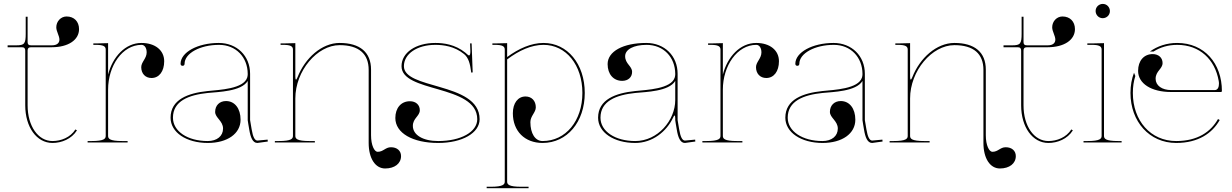

<svg xmlns="http://www.w3.org/2000/svg" viewBox="-20 -748 6468 1008"><path d="M252 -500C338 -500 395 -538 395 -595C395 -635 369 -661.5 329.5 -661.5C299.5 -661.5 275.5 -636 275.5 -604.5C275.5 -583 292 -560 292 -540C292 -525.5 283 -510 252 -510H143C129.5 -510 125 -516 125 -527V-660H115V-571.5C115 -518.5 108.5 -510 65 -510H20V-500H94.5C108 -500 112.5 -493.5 112.5 -482.5V-195C112.5 -80.5 172.5 2.5 255.5 2.5C303 2.5 355.5 -18 384 -63.5L376 -68.5C349.5 -26.5 300.5 -7.5 255.5 -7.5C180 -7.5 125 -86 125 -195V-482.5C125 -493.5 129.5 -500 143 -500Z M470 -520V-512.5H482.5C521 -512.5 535 -506 535 -487.5V-35C535 -20.5 528.5 -7.5 460 -7.5H440V0H650V-7.5H622.5C554 -7.5 547.5 -20.5 547.5 -35V-277.5C547.5 -402.5 622.5 -512.5 723 -512.5C739 -512.5 750 -496.5 750 -473C750 -441 721.5 -422.5 721.5 -395.5C721.5 -361.5 743 -338.5 775.5 -338.5C815.5 -338.5 842 -373.5 842 -426.5C842 -484 794.5 -522.5 723 -522.5C637.5 -522.5 571.5 -449.5 547.5 -356.5V-521.5L482.5 -520Z M1128.5 -522.5C1018 -522.5 928 -473.5 928 -413C928 -406.5 932 -402.5 938.5 -402.5C945 -402.5 949 -406.5 949 -413C949 -468 1030 -512.5 1130 -512.5C1218.5 -512.5 1280 -448 1280.5 -360.5V-357.5C1280.5 -352.5 1279.5 -347 1278 -341.5C1259.5 -281 1132 -276.5 1070 -270C968 -259.5 875.5 -226 875.5 -130C875.5 -53 958 2.5 1071 2.5C1174 2.5 1243 -46.5 1243 -119.5C1243 -178.5 1212.5 -217.5 1166.5 -217.5C1132.5 -217.5 1109.5 -194.5 1109.5 -160.5C1109.5 -129.5 1151 -113.5 1151 -73C1151 -33.5 1119 -7.5 1070.5 -7.5C964.5 -7.5 888 -59 888 -130C888 -217.5 970 -249.5 1071 -260C1126 -265.5 1247 -267.5 1280.5 -323V-117C1280.5 -113 1286 -83.5 1288.5 -68C1295 -27.5 1306.5 2.5 1331 2.5H1331.5L1386 -5L1385 -15L1331.5 -10C1317.5 -10.5 1308 -28 1301 -70L1293 -117.5V-360.5C1293 -454.5 1224 -522.5 1128.5 -522.5Z M1453 -520V-512.5H1465.5C1504 -512.5 1518 -506 1518 -487.5V-35C1518 -20.5 1511.5 -7.5 1443 -7.5H1423V0H1633V-7.5H1605.5C1537 -7.5 1530.5 -20.5 1530.5 -35V-231C1530.5 -376 1645 -511 1763 -511C1864 -511 1915.5 -465.5 1915.5 -381V2.5C1915.5 83 1950 136.5 2002 136.5C2052 136.5 2085.5 110.5 2085.5 71.5C2085.5 43.5 2064.5 25 2032.5 25C2003 25 1993 49 1962.5 49C1945.5 49 1928 15 1928 -38V-382.5C1928 -473.5 1870 -522.5 1763 -522.5C1669.5 -522.5 1581.5 -443.5 1542 -342.5C1538.5 -333.5 1536 -330 1534 -330C1531.5 -330 1530.5 -337 1530.5 -345.5V-521.5L1465.5 -520Z M2265.5 -522.5C2162.5 -522.5 2088 -471.5 2088 -400.5C2088 -331.1 2184.2 -307 2282 -278.6C2382.9 -249.2 2485.5 -215.2 2485.5 -122C2485.5 -55.5 2400 -7.5 2280.5 -7.5C2200.5 -7.5 2147.5 -39.5 2147.5 -87C2147.5 -127.5 2184 -138.5 2184 -169.5C2184 -197.5 2163 -216.5 2132 -216.5C2086 -216.5 2055.5 -181.5 2055.5 -128.5C2055.5 -50 2145.5 2.5 2280.5 2.5C2407 2.5 2498 -50 2498 -122C2498 -223.4 2391.7 -261.1 2289 -291.1C2193.2 -319.1 2100.5 -340.4 2100.5 -400.5C2100.5 -465.5 2170 -512.5 2265.5 -512.5C2308 -512.5 2366.5 -505 2416.5 -464C2440 -445 2448 -412 2453 -374L2453.5 -370C2453.5 -368 2455 -366.5 2457.5 -366.5C2460 -366.5 2461.5 -368 2461.5 -370L2456 -520H2448C2449 -492 2449.5 -482.5 2449.5 -480C2449.5 -464.5 2447.5 -457 2442 -457C2438 -457 2432.5 -464 2422.5 -472C2369 -515 2309 -522.5 2265.5 -522.5Z M2565 -520V-512.5H2577.5C2616 -512.5 2630 -506 2630 -487.5V205C2630 219.5 2623.5 232.5 2555 232.5H2535V240H2755V232.5H2717.5C2649 232.5 2642.5 219.5 2642.5 205V-436C2704.5 -483 2770 -512.5 2833.5 -512.5C2952 -512.5 3037.5 -406.5 3037.5 -260C3037.5 -113.5 2950 -7.5 2828.5 -7.5C2789.5 -7.5 2764.5 -47.5 2764.5 -107C2764.5 -139 2793 -157.5 2793 -184.5C2793 -218.5 2771.5 -241.5 2739 -241.5C2699 -241.5 2672.5 -206.5 2672.5 -153.5C2672.5 -60 2734.5 2.5 2828.5 2.5C2957.5 2.5 3050 -108 3050 -260C3050 -412 2959 -522.5 2833.5 -522.5C2769 -522.5 2703.5 -493.5 2642.5 -448.5V-521.5L2577.5 -520Z M3373 -522.5C3251 -522.5 3170 -478 3170 -411.5C3170 -358.5 3200.5 -323.5 3246.5 -323.5C3277.5 -323.5 3298.5 -342.5 3298.5 -370.5C3298.5 -401.5 3262 -412.5 3262 -453C3262 -488.5 3307 -512.5 3374.5 -512.5C3463.5 -512.5 3524.5 -448 3525 -360.5V-357.5C3525 -352.5 3524 -347 3522.5 -341.5C3504 -281 3376.5 -276.5 3314.5 -270C3212.5 -259.5 3120 -226 3120 -130C3120 -53 3202 2.5 3315 2.5C3405 2.5 3479.5 -57 3514 -131C3517 -138 3519.5 -141.5 3521.5 -141.5C3523.5 -141.5 3525 -137 3525 -128V-117C3525 -113 3530.5 -83.5 3533 -68C3539.5 -27.5 3551 2.5 3575.5 2.5H3576L3630.5 -5L3629.5 -15L3576 -10C3562 -10.5 3552.5 -28 3545.5 -70L3537.5 -117.5V-360.5C3537.5 -454.5 3469 -522.5 3373 -522.5ZM3525 -323V-222.5C3525 -116.5 3433.5 -7.5 3315 -7.5C3209 -7.5 3132.5 -59 3132.5 -130C3132.5 -217.5 3214.5 -249.5 3315.5 -260C3370.5 -265.5 3491.5 -267.5 3525 -323Z M3697.5 -520V-512.5H3710C3748.5 -512.5 3762.5 -506 3762.5 -487.5V-35C3762.5 -20.5 3756 -7.5 3687.5 -7.5H3667.5V0H3877.5V-7.5H3850C3781.5 -7.5 3775 -20.5 3775 -35V-277.5C3775 -402.5 3850 -512.5 3950.5 -512.5C3966.5 -512.5 3977.5 -496.5 3977.5 -473C3977.5 -441 3949 -422.5 3949 -395.5C3949 -361.5 3970.5 -338.5 4003 -338.5C4043 -338.5 4069.5 -373.5 4069.5 -426.5C4069.5 -484 4022 -522.5 3950.5 -522.5C3865 -522.5 3799 -449.5 3775 -356.5V-521.5L3710 -520Z M4356 -522.5C4245.5 -522.5 4155.5 -473.5 4155.5 -413C4155.5 -406.5 4159.5 -402.5 4166 -402.5C4172.5 -402.5 4176.5 -406.5 4176.5 -413C4176.5 -468 4257.5 -512.5 4357.5 -512.5C4446 -512.5 4507.5 -448 4508 -360.5V-357.5C4508 -352.5 4507 -347 4505.5 -341.5C4487 -281 4359.5 -276.5 4297.5 -270C4195.5 -259.5 4103 -226 4103 -130C4103 -53 4185.5 2.5 4298.5 2.5C4401.5 2.5 4470.5 -46.5 4470.5 -119.5C4470.5 -178.5 4440 -217.5 4394 -217.5C4360 -217.5 4337 -194.5 4337 -160.5C4337 -129.5 4378.5 -113.5 4378.5 -73C4378.5 -33.5 4346.5 -7.5 4298 -7.5C4192 -7.5 4115.5 -59 4115.5 -130C4115.5 -217.5 4197.5 -249.5 4298.5 -260C4353.5 -265.5 4474.5 -267.5 4508 -323V-117C4508 -113 4513.5 -83.5 4516 -68C4522.5 -27.5 4534 2.5 4558.5 2.5H4559L4613.5 -5L4612.5 -15L4559 -10C4545 -10.5 4535.5 -28 4528.5 -70L4520.5 -117.5V-360.5C4520.5 -454.5 4451.5 -522.5 4356 -522.5Z M4680.5 -520V-512.5H4693C4731.5 -512.5 4745.5 -506 4745.5 -487.5V-35C4745.5 -20.5 4739 -7.5 4670.5 -7.5H4650.5V0H4860.5V-7.5H4833C4764.5 -7.5 4758 -20.5 4758 -35V-231C4758 -376 4872.5 -511 4990.5 -511C5091.5 -511 5143 -465.5 5143 -381V2.5C5143 83 5177.5 136.5 5229.5 136.5C5279.5 136.5 5313 110.5 5313 71.5C5313 43.5 5292 25 5260 25C5230.5 25 5220.5 49 5190 49C5173 49 5155.5 15 5155.5 -38V-382.5C5155.5 -473.5 5097.5 -522.5 4990.5 -522.5C4897 -522.5 4809 -443.5 4769.5 -342.5C4766 -333.5 4763.5 -330 4761.5 -330C4759 -330 4758 -337 4758 -345.5V-521.5L4693 -520Z M5480.5 -500C5566.5 -500 5623.5 -538 5623.5 -595C5623.5 -635 5597.5 -661.5 5558 -661.5C5528 -661.5 5504 -636 5504 -604.5C5504 -583 5520.5 -560 5520.5 -540C5520.5 -525.5 5511.5 -510 5480.5 -510H5371.5C5358 -510 5353.5 -516 5353.5 -527V-660H5343.5V-571.5C5343.5 -518.5 5337 -510 5293.5 -510H5248.5V-500H5323C5336.5 -500 5341 -493.5 5341 -482.5V-195C5341 -80.5 5401 2.5 5484 2.5C5531.5 2.5 5584 -18 5612.5 -63.5L5604.5 -68.5C5578 -26.5 5529 -7.5 5484 -7.5C5408.5 -7.5 5353.5 -86 5353.5 -195V-482.5C5353.5 -493.5 5358 -500 5371.5 -500Z M5776 -521.5 5711 -520H5688.5V-512.5H5711C5749.5 -512.5 5763.5 -506 5763.5 -487.5V-35C5763.5 -20.5 5757 -7.5 5688.5 -7.5H5668.5V0H5868.5V-7.5H5851C5782.5 -7.5 5776 -20.5 5776 -35ZM5732 -690C5732 -671.5 5746.5 -652.5 5769.5 -652.5C5788 -652.5 5807 -667 5807 -690C5807 -708.5 5792.5 -727.5 5769.5 -727.5C5751 -727.5 5732 -713 5732 -690Z M6160 -522.5C6105.5 -522.5 6056.5 -506 6017 -477.5H6036C6071.5 -500 6114 -512.5 6160 -512.5C6279 -512.5 6358.5 -435.5 6378 -324C6379 -319.5 6379.5 -314.5 6379.5 -309C6379.5 -292.5 6374.5 -275 6357 -275H6129.5C6080 -275 6047 -299 6047 -334.5C6047 -375 6083.5 -386 6083.5 -417C6083.5 -445 6062.5 -464 6031.5 -464C5985.5 -464 5955 -429 5955 -376C5955 -309.5 6024 -265 6128 -265H6390C6392 -265 6395 -266.5 6395 -270C6395 -415 6303 -522.5 6160 -522.5ZM5933.5 -366C5921.5 -334 5915 -300 5915 -260C5915 -109.5 6014.5 2.5 6155 2.5C6271 2.5 6344.5 -48.5 6383.5 -118L6374.5 -123C6337 -56.5 6268 -7.5 6155 -7.5C6021 -7.5 5927.5 -114 5927.5 -260C5927.5 -293 5932 -322 5940.5 -349Z"/></svg>

Font: ZnikomitNo24
Style: Regular
Weight: 500
Designer: gluk
Foundry: gluk
Version: Version 0.55